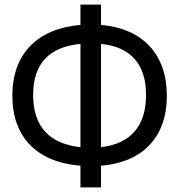

<svg xmlns="http://www.w3.org/2000/svg" viewBox="-20 -780 786 840"><path d="M332 40H422V-55C605 -70 710 -181 710 -361C710 -542 605 -655 422 -671V-760H332V-671C143 -655 34 -544 34 -361C34 -181 141 -70 332 -55ZM422 -588C551 -575 619 -500 619 -365C619 -228 551 -151 422 -136ZM332 -136C196 -151 125 -226 125 -365C125 -500 194 -575 332 -588Z"/></svg>

Font: Raleway Med
Style: Regular
Weight: 500
Designer: Matt McInerney, Pablo Impallari, Rodrigo Fuenzalida
Foundry: Matt McInerney, Pablo Impallari, Rodrigo Fuenzalida
Version: Version 3.00 July 28, 2015